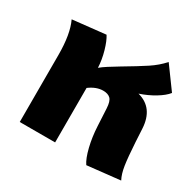

<svg xmlns="http://www.w3.org/2000/svg" viewBox="-142 -762 940 931"><g transform="rotate(30 328.5 -296.5)"><path d="M602 -196Q607 -114 613.5 -71Q620 -28 635 0L451 20Q433 -6 420 -59Q407 -112 404 -172L399 -268Q397 -307 383 -320.5Q369 -334 342 -334Q304 -334 265 -305V-172V0H67V-196V-375Q67 -492 36 -557L220 -577Q236 -552 249 -506.5Q262 -461 264 -417Q278 -429 301.5 -444Q325 -459 355 -477Q431 -522 473.5 -550Q516 -578 547 -613L636 -491Q618 -468 580 -445Q542 -422 497 -407Q592 -382 598 -269Z"/></g></svg>

Font: FiraGO Heavy
Style: Regular
Weight: 900
Designer: bBox Type
Foundry: bBox Type GmbH
Version: Version 1.001